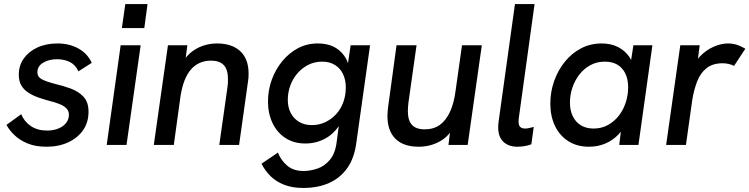

<svg xmlns="http://www.w3.org/2000/svg" viewBox="-20 -717 3708 950"><path d="M210 9Q156 9 117 -7Q78 -23 52 -48Q26 -73 12 -99L85 -152Q100 -115 133 -93Q166 -71 212 -71Q243 -71 267.5 -80.5Q292 -90 306.5 -108Q321 -126 321 -149Q321 -168 309 -180.5Q297 -193 275 -202Q253 -211 220 -219Q195 -226 169 -235Q143 -244 121 -258Q99 -272 86 -293.5Q73 -315 73 -347Q73 -393 97.5 -427.5Q122 -462 165 -482Q208 -502 265 -502Q323 -502 368 -477Q413 -452 434 -406L368 -364Q353 -397 325 -410.5Q297 -424 262 -424Q223 -424 194 -407Q165 -390 165 -359Q165 -337 185.5 -325.5Q206 -314 252 -302Q291 -293 329.5 -279Q368 -265 393 -238.5Q418 -212 418 -164Q418 -112 391.5 -73.5Q365 -35 318 -13Q271 9 210 9Z M508 0 577 -493H676L606 0ZM583 -578 600 -697H710L694 -578Z M741 0 811 -493H907L893 -386L873 -388Q892 -429 920 -453.5Q948 -478 982.5 -490Q1017 -502 1054 -502Q1128 -502 1169 -463.5Q1210 -425 1210 -353Q1210 -342 1209.5 -332.5Q1209 -323 1207 -313L1163 0H1065L1105 -282Q1107 -294 1107.5 -304Q1108 -314 1108 -325Q1108 -373 1087 -395Q1066 -417 1025 -417Q963 -417 925 -373.5Q887 -330 873 -240L840 0Z M1480 213Q1426 213 1385.5 197Q1345 181 1318 154Q1291 127 1274 93L1355 38Q1370 76 1401 102.5Q1432 129 1481 129Q1516 129 1551 117Q1586 105 1612.5 73.5Q1639 42 1646 -16L1662 -137L1675 -124Q1643 -63 1595.5 -35Q1548 -7 1491 -7Q1434 -7 1392.5 -34Q1351 -61 1328.5 -108Q1306 -155 1306 -214Q1306 -271 1324.5 -322Q1343 -373 1376 -413.5Q1409 -454 1453.5 -478Q1498 -502 1552 -502Q1617 -502 1657 -469Q1697 -436 1708 -382L1697 -372L1715 -493H1811L1743 -10Q1733 66 1698 115Q1663 164 1608 188.5Q1553 213 1480 213ZM1523 -98Q1559 -98 1589.5 -112.5Q1620 -127 1643 -152Q1666 -177 1678.5 -211Q1691 -245 1691 -285Q1691 -322 1677 -351Q1663 -380 1636.5 -396Q1610 -412 1574 -412Q1537 -412 1506 -396.5Q1475 -381 1452 -354.5Q1429 -328 1416.5 -294Q1404 -260 1404 -223Q1404 -186 1418.5 -158Q1433 -130 1460 -114Q1487 -98 1523 -98Z M2052 9Q1976 9 1936.5 -30.5Q1897 -70 1897 -143Q1897 -154 1898 -164Q1899 -174 1900 -185L1942 -493H2041L2001 -210Q2000 -199 1999 -189Q1998 -179 1998 -168Q1998 -121 2018.5 -99Q2039 -77 2081 -77Q2125 -77 2155.5 -98.5Q2186 -120 2206 -162.5Q2226 -205 2234 -267L2266 -493H2364L2294 0H2199L2212 -106L2232 -100Q2203 -43 2155.5 -17Q2108 9 2052 9Z M2540 9Q2497 9 2471 -15Q2445 -39 2445 -87Q2445 -93 2445.5 -100.5Q2446 -108 2447 -115L2528 -697H2625L2547 -133Q2546 -128 2546 -123.5Q2546 -119 2546 -114Q2546 -96 2554.5 -88.5Q2563 -81 2578 -81Q2588 -81 2598.5 -83.5Q2609 -86 2621 -89L2609 -3Q2590 4 2572 6.5Q2554 9 2540 9Z M2894 9Q2835 9 2792 -18.5Q2749 -46 2726 -94Q2703 -142 2703 -204Q2703 -262 2721.5 -315Q2740 -368 2774 -410.5Q2808 -453 2854.5 -477.5Q2901 -502 2957 -502Q3003 -502 3037.5 -484.5Q3072 -467 3093.5 -436Q3115 -405 3118 -362L3092 -351L3114 -493H3208L3139 0H3044L3061 -142L3088 -130Q3069 -81 3039.5 -51Q3010 -21 2973.5 -6Q2937 9 2894 9ZM2917 -81Q2957 -81 2989 -99Q3021 -117 3043 -146Q3065 -175 3076.5 -211Q3088 -247 3088 -285Q3088 -324 3074.5 -352.5Q3061 -381 3035.5 -396.5Q3010 -412 2973 -412Q2933 -412 2901 -394.5Q2869 -377 2846.5 -348Q2824 -319 2812 -283Q2800 -247 2800 -209Q2800 -170 2814.5 -141Q2829 -112 2855 -96.5Q2881 -81 2917 -81Z M3276 0 3346 -493H3442L3425 -360L3401 -363Q3413 -406 3443 -437.5Q3473 -469 3510.5 -485.5Q3548 -502 3582 -502Q3605 -502 3625.5 -495.5Q3646 -489 3668 -476L3612 -391Q3601 -397 3585.5 -400.5Q3570 -404 3556 -404Q3506 -404 3475.5 -379.5Q3445 -355 3429 -313Q3413 -271 3405 -221L3374 0Z"/></svg>

Font: Hanken Grotesk Medium
Style: Italic
Weight: 500
Italic angle: -8°
Designer: Alfredo Marco Pradil
Foundry: Hanken Design Co.
Version: Version 3.013